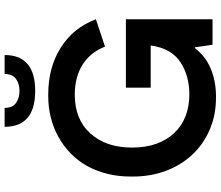

<svg xmlns="http://www.w3.org/2000/svg" viewBox="-82 -859 956 832"><g transform="rotate(-90 396.0 -443.0)"><path d="M394 15H390Q313.5 15 250.5 -12Q186 -40 141 -88.5Q95.5 -137.5 71 -204Q47 -269 47 -344.5V-355.5Q47 -408 58.5 -454.5Q70.5 -503.5 93 -544Q115.5 -584 148 -615.5Q180.5 -647 220 -668.5Q260 -690.5 305.5 -701.5Q348.5 -712 396 -712H402.5Q520.5 -712 606.5 -657Q691 -604 728.5 -505.5L610 -466Q598 -496.5 579 -521Q559.5 -545 533.5 -562Q507.5 -579 474.5 -588Q441.5 -597 402.5 -597Q294 -597 233.5 -529Q172.5 -461.5 172.5 -349Q172.5 -290 189 -243.5Q205.5 -198 236 -165.5Q266 -133.5 308.5 -117Q351 -100.5 402.5 -100.5Q483 -100.5 541.5 -138.5Q602.5 -177.5 615 -268H432V-375.5H728.5V0H618L607 -76.5H603.5Q567.5 -29.5 513.5 -7.5Q459.5 15 394 15ZM418 -768.5Q262.5 -768.5 262.5 -901H344.5Q344.5 -866.5 366 -851.5Q387.5 -836.5 418 -836.5Q449 -836.5 470.2 -851.8Q491.5 -867 491.5 -901H573.5Q573.5 -768.5 418 -768.5Z"/></g></svg>

Font: Acari Sans Neue
Style: Bold
Weight: 700
Designer: Alfredo Marco Pradil (font), Cristiano Sobral (main changes)
Foundry: Hanken Design Co. (font), Cristiano Sobral (main changes)
Version: Version 2.459;March 19, 2022;FontCreator 14.0.0.2808 64-bit;